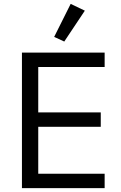

<svg xmlns="http://www.w3.org/2000/svg" viewBox="-20 -969 623 989"><path d="M93 0V-698H519V-624H177V-390H499V-316H177V-74H519V0ZM311 -755 259 -779 344 -949 417 -914Z"/></svg>

Font: IBM Plex Sans Arabic
Style: Regular
Weight: 400
Designer: Mike Abbink, Paul van der Laan, Pieter van Rosmalen, Wael Morcos, Khajak Apelian
Foundry: Bold Monday
Version: Version 1.1